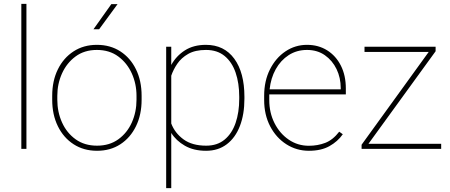

<svg xmlns="http://www.w3.org/2000/svg" viewBox="-20 -770 2325 993"><path d="M116.7 -750V0H90.3V-750Z M250 -253.9V-274.4Q250 -352.1 279.3 -411.4Q308.6 -470.7 360.6 -504.4Q412.6 -538.1 481 -538.1Q550.3 -538.1 602.3 -504.4Q654.3 -470.7 683.3 -411.4Q712.4 -352.1 712.4 -274.4V-253.9Q712.4 -176.8 683.3 -117.2Q654.3 -57.6 602.5 -23.9Q550.8 9.8 481.9 9.8Q413.1 9.8 360.8 -23.9Q308.6 -57.6 279.3 -117.2Q250 -176.8 250 -253.9ZM276.4 -274.4V-253.9Q276.4 -190.9 300.8 -136.7Q325.2 -82.5 371.1 -49.6Q417 -16.6 481.9 -16.6Q546.4 -16.6 592 -49.6Q637.7 -82.5 661.9 -136.7Q686 -190.9 686 -253.9V-274.4Q686 -336.4 661.6 -390.4Q637.2 -444.3 591.6 -478Q545.9 -511.7 481 -511.7Q416.5 -511.7 370.8 -478Q325.2 -444.3 300.8 -390.4Q276.4 -336.4 276.4 -274.4ZM463.4 -618.7 555.7 -748.5H587.9L492.7 -618.7Z M1244.1 -269.5V-259.3Q1244.1 -178.7 1220.7 -118.2Q1197.3 -57.6 1152.8 -23.9Q1108.4 9.8 1045.9 9.8Q981.4 9.8 936 -16.4Q890.6 -42.5 865.7 -82.5V203.1H839.4V-528.3H865.7V-434.1Q891.6 -481 936.3 -509.5Q981 -538.1 1044.9 -538.1Q1139.2 -538.1 1191.7 -466.3Q1244.1 -394.5 1244.1 -269.5ZM1217.3 -259.3V-269.5Q1217.3 -339.8 1198.5 -394.5Q1179.7 -449.2 1141.6 -480.5Q1103.5 -511.7 1045.4 -511.7Q989.3 -511.7 953.4 -491.2Q917.5 -470.7 896.7 -439.9Q876 -409.2 865.7 -378.4V-131.3Q884.3 -82 929 -49.3Q973.6 -16.6 1046.4 -16.6Q1104 -16.6 1141.8 -48.1Q1179.7 -79.6 1198.5 -134.3Q1217.3 -189 1217.3 -259.3Z M1577.6 9.8Q1513.7 9.8 1460.9 -23.9Q1408.2 -57.6 1377.2 -116.9Q1346.2 -176.3 1346.2 -252.9V-274.4Q1346.2 -351.6 1376.2 -411.1Q1406.2 -470.7 1456.5 -504.4Q1506.8 -538.1 1567.9 -538.1Q1626.5 -538.1 1671.9 -509.8Q1717.3 -481.4 1742.9 -430.7Q1768.6 -379.9 1768.6 -312.5V-281.7H1372.6Q1372.6 -278.3 1372.6 -274.4V-252.9Q1372.6 -187 1399.7 -133.3Q1426.8 -79.6 1473.1 -47.9Q1519.5 -16.1 1577.6 -16.1Q1623 -16.1 1662.4 -31.2Q1701.7 -46.4 1734.4 -88.9L1752.9 -75.7Q1726.6 -38.1 1683.8 -14.2Q1641.1 9.8 1577.6 9.8ZM1567.9 -511.7Q1514.6 -511.7 1473.1 -484.9Q1431.6 -458 1406 -411.9Q1380.4 -365.7 1374.5 -308.1H1742.2V-314.5Q1742.2 -367.7 1720.7 -412.4Q1699.2 -457 1660.2 -484.4Q1621.1 -511.7 1567.9 -511.7Z M2261.7 -26.4V0H1850.1V-21.5L2197.3 -501.5H1865.2V-528.3H2232.9V-504.9L1885.7 -26.4Z"/></svg>

Font: Vazirmatn RD UI Thin
Style: Regular
Weight: 100
Designer: Saber Rastikerdar
Foundry: Saber Rastikerdar
Version: Version 33.003